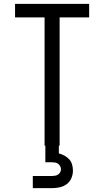

<svg xmlns="http://www.w3.org/2000/svg" viewBox="-20 -755 540 995"><path d="M211 0V-665H58V-735H442V-665H289V0ZM150 220V157H250Q258 157 266 155.5Q274 154 281 149.5Q288 145 292 137.5Q296 130 296 122Q296 114 292 106.5Q288 99 281.5 94Q275 89 266.5 87.5Q258 86 250 86H215V0H285V40Q300 44 314 51.5Q328 59 338.5 70.5Q349 82 353.5 97.5Q358 113 358 129Q358 149 350 168Q342 187 326 199Q310 211 290 215.5Q270 220 250 220Z"/></svg>

Font: Huly
Style: Regular
Weight: 400
Designer: Belleve Invis
Foundry: Belleve Invis
Version: Version 33.2.5; ttfautohint (v1.8.4)